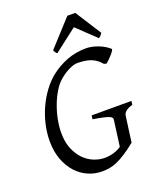

<svg xmlns="http://www.w3.org/2000/svg" viewBox="-154 -916 831 1021"><g transform="rotate(-20 262.0 -405.5)"><path d="M516.1 -263.2Q489.7 -255.4 477.5 -244.9Q465.3 -234.4 463.9 -223.1Q461.9 -210 459 -188.7Q456.1 -167.5 453.1 -145.5Q450.2 -123.5 447.5 -104Q444.8 -84.5 443.8 -75.2Q406.7 -45.4 378.4 -27.6Q350.1 -9.8 327.1 -0.2Q304.2 9.3 284.4 12.2Q264.6 15.1 245.1 15.1Q204.6 15.1 167 -1.2Q129.4 -17.6 100.6 -49.1Q71.8 -80.6 54.4 -126.5Q37.1 -172.4 37.1 -231Q37.1 -277.3 47.9 -324.5Q58.6 -371.6 78.4 -414.8Q98.1 -458 125.5 -494.9Q152.8 -531.7 186 -558.1Q227.5 -590.8 278.3 -610.4Q329.1 -629.9 387.2 -629.9Q401.9 -629.9 418.9 -626.5Q436 -623 453.1 -616.7Q470.2 -610.4 486.3 -601.1Q502.4 -591.8 515.1 -580.1Q518.1 -577.6 512.7 -569.3Q507.3 -561 498.5 -551Q489.7 -541 479.7 -531.2Q469.7 -521.5 462.9 -516.1L449.2 -519Q436.5 -534.2 422.4 -544.4Q408.2 -554.7 391.8 -560.8Q375.5 -566.9 356.7 -569.3Q337.9 -571.8 315.9 -571.8Q297.4 -571.8 270.8 -559.1Q244.1 -546.4 217.8 -524.9Q192.9 -504.9 173.1 -472.7Q153.3 -440.4 139.2 -402.6Q125 -364.7 117.4 -325.4Q109.9 -286.1 109.9 -252Q109.9 -199.7 125.7 -161.4Q141.6 -123 166.5 -97.7Q191.4 -72.3 222.2 -60.1Q252.9 -47.9 283.2 -47.9Q309.6 -47.9 335 -55.7Q360.4 -63.5 377.4 -76.2L397 -223.1Q397.5 -228 395 -232.9Q392.6 -237.8 381.6 -242.7Q370.6 -247.6 349.1 -252.4Q327.6 -257.3 291 -263.2L293.9 -284.2H519ZM492.2 -679.2Q485.4 -669.4 481.7 -665Q478 -660.6 470.2 -657.2L365.2 -757.3L235.4 -657.2Q231 -660.2 227.5 -664.8Q224.1 -669.4 219.2 -679.2L353.5 -826.2H398.4Z"/></g></svg>

Font: Gentium Plus
Style: Italic
Weight: 400
Italic angle: -8°
Designer: J. Victor Gaultney, Annie Olsen, Iska Routamaa
Foundry: SIL International
Version: Version 1.510